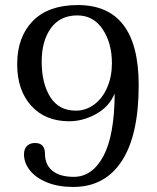

<svg xmlns="http://www.w3.org/2000/svg" viewBox="-20 -730 621 760"><path d="M75 -119Q75 -141 87 -152.5Q99 -164 118 -164Q158 -164 158 -122Q158 -78 187.5 -54Q217 -30 272 -30Q345 -30 389 -111.5Q433 -193 434 -360Q412 -307 360 -278.5Q308 -250 254 -250Q159 -250 103.5 -311.5Q48 -373 48 -476Q48 -583 109.5 -646.5Q171 -710 288 -710Q529 -710 529 -393Q529 -195 462 -92.5Q395 10 270 10Q210 10 166 -8Q122 -26 98.5 -55.5Q75 -85 75 -119ZM423 -480Q423 -559 386.5 -614Q350 -669 286 -669Q218 -669 181.5 -618.5Q145 -568 145 -486Q145 -400 179 -346Q213 -292 280 -292Q320 -292 353 -316.5Q386 -341 404.5 -384Q423 -427 423 -480Z"/></svg>

Font: TavirajRegular
Style: Regular
Weight: 400
Designer: Katatrad Team
Foundry: CadsonDemak
Version: Version 1.000